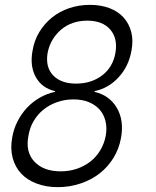

<svg xmlns="http://www.w3.org/2000/svg" viewBox="-20 -760 640 790"><path d="M218 10Q169 10 130 -5Q91 -20 66.5 -46.5Q42 -73 32 -110.5Q22 -148 30 -193Q36 -229 52 -260.5Q68 -292 91 -316.5Q114 -341 143.5 -358Q173 -375 206 -382L207 -385Q153 -397 127.5 -442.5Q102 -488 114 -552Q121 -594 142 -628.5Q163 -663 194 -688Q225 -713 265 -726.5Q305 -740 350 -740Q395 -740 430.5 -726.5Q466 -713 488.5 -688Q511 -663 520 -628.5Q529 -594 521 -552Q510 -488 468.5 -442.5Q427 -397 369 -385V-382Q430 -368 460.5 -316.5Q491 -265 478 -193Q470 -148 447 -110.5Q424 -73 390 -46.5Q356 -20 311.5 -5Q267 10 218 10ZM230 -55Q265 -55 296 -65.5Q327 -76 351.5 -95Q376 -114 392.5 -141.5Q409 -169 415 -201Q421 -234 414 -262Q407 -290 389.5 -309.5Q372 -329 345 -340Q318 -351 282 -351Q247 -351 215.5 -340Q184 -329 159.5 -309.5Q135 -290 118.5 -262Q102 -234 97 -201Q84 -135 121.5 -95Q159 -55 230 -55ZM293 -416Q356 -416 400.5 -450Q445 -484 455 -543Q465 -602 433.5 -638.5Q402 -675 339 -675Q308 -675 281 -666Q254 -657 232.5 -639Q211 -621 196.5 -597Q182 -573 176 -543Q166 -484 198.5 -450Q231 -416 293 -416Z"/></svg>

Font: Maple Mono NL ExtraLight
Style: Italic
Weight: 275
Italic angle: -10°
Monospace: yes
Designer: subframe7536
Version: Version 7.000